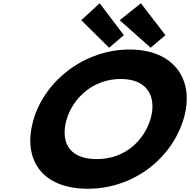

<svg xmlns="http://www.w3.org/2000/svg" viewBox="-20 -1144 1167 1179"><path d="M186.9 -413C114.8 -172 230.9 15 519.6 15C801.1 15 1035.1 -172 1107.2 -413C1179.2 -654 1048.9 -840 775.4 -840C503.6 -840 259 -654 186.9 -413ZM389.9 -413C426.7 -536 545.8 -659 721.2 -659C897.9 -659 940.9 -536 904.2 -413C867.4 -290 755.6 -167 574.1 -167C387.7 -167 353.1 -290 389.9 -413ZM740.6 -928 649.8 -851 479 -1020 592.1 -1124ZM995.9 -928 905.1 -851 714.9 -1020 845.2 -1124Z"/></svg>

Font: Hussar
Style: BdSuprExtOblThree
Weight: 700
Foundry: Cannot Into Space Fonts
Version: Version 2.00